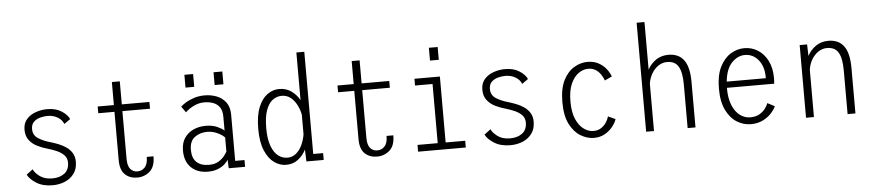

<svg xmlns="http://www.w3.org/2000/svg" viewBox="-44 -1027 5987 1316"><g transform="rotate(-5 2950.0 -369.5)"><path d="M274 11Q208 11 163.5 -16.5Q119 -44 102.5 -77L146.5 -110Q158 -83.5 191 -59.8Q224 -36 275.5 -36Q327 -36 359.5 -60.8Q392 -85.5 392 -135Q392 -165.5 372.8 -185.8Q353.5 -206 323.5 -219.2Q293.5 -232.5 260 -242Q227 -251 193.2 -267.2Q159.5 -283.5 137 -311.8Q114.5 -340 114.5 -385Q114.5 -429 139.2 -457Q164 -485 202.5 -498.5Q241 -512 281 -512Q341 -512 380.8 -485.8Q420.5 -459.5 432.5 -430.5L390 -400.5Q380 -428.5 349.8 -447Q319.5 -465.5 279.5 -465.5Q256 -465.5 229.8 -458.8Q203.5 -452 185 -434.5Q166.5 -417 166.5 -385Q166.5 -342.5 201.2 -320.2Q236 -298 284 -284.5Q309.5 -277 337.5 -266.2Q365.5 -255.5 390.2 -238.5Q415 -221.5 430.5 -196.5Q446 -171.5 446 -136.5Q446 -86.5 421.5 -53.8Q397 -21 357.8 -5Q318.5 11 274 11Z M739.5 -121V-453.5H628V-500H739.5V-658.5H794V-500H984V-453.5H794V-125.5Q794 -76.5 812.8 -54.8Q831.5 -33 861.5 -33Q891.5 -33 912.2 -55.2Q933 -77.5 933 -126.5H979.5Q979.5 -55 942.8 -23Q906 9 856.5 9Q804.5 9 772 -22.2Q739.5 -53.5 739.5 -121Z M1342.5 11Q1270 11 1227 -31Q1184 -73 1184 -147.5Q1184 -200.5 1207.8 -235Q1231.5 -269.5 1270 -286.5Q1308.5 -303.5 1353.5 -303.5Q1400.5 -303.5 1434.2 -288Q1468 -272.5 1480 -259.5V-355.5Q1480 -397 1463.2 -420.8Q1446.5 -444.5 1418.8 -454.5Q1391 -464.5 1358.5 -464.5Q1328.5 -464.5 1302.2 -454.5Q1276 -444.5 1256.5 -431Q1237 -417.5 1227.5 -407.5L1198.5 -449Q1210.5 -461 1234.5 -475.8Q1258.5 -490.5 1292 -501.2Q1325.5 -512 1365.5 -512Q1407 -512 1445.8 -497.5Q1484.5 -483 1509.5 -450.5Q1534.5 -418 1534.5 -364V-46.5H1598.5V0H1486L1483.5 -60Q1477 -46 1459 -29.5Q1441 -13 1411.8 -1Q1382.5 11 1342.5 11ZM1354 -35Q1392 -35 1417.8 -50Q1443.5 -65 1458.8 -84.2Q1474 -103.5 1480 -115.5V-211.5Q1467.5 -227.5 1433 -244.5Q1398.5 -261.5 1360 -261.5Q1311.5 -261.5 1275 -235Q1238.5 -208.5 1238.5 -148.5Q1238.5 -90.5 1268.8 -62.8Q1299 -35 1354 -35ZM1239 -664.5H1299V-576.5H1239ZM1439.5 -664.5H1500V-576.5H1439.5Z M1881 11Q1837.5 11 1798.8 -16.5Q1760 -44 1735.5 -101.8Q1711 -159.5 1711 -251Q1711 -342.5 1734.5 -399.8Q1758 -457 1795.8 -484Q1833.5 -511 1877 -511Q1925.5 -511 1961 -485.5Q1996.5 -460 2017 -422V-750H2071.5V-47H2139.5V0H2020.5L2017.5 -82Q1997.5 -42.5 1963.2 -15.8Q1929 11 1881 11ZM1766 -251Q1766 -176 1783.5 -128.8Q1801 -81.5 1830 -59.2Q1859 -37 1893 -37Q1928 -37 1953.8 -58.8Q1979.5 -80.5 1995.2 -115Q2011 -149.5 2017 -187V-322.5Q2010.5 -357 1994 -389.2Q1977.5 -421.5 1951.8 -442.2Q1926 -463 1890.5 -463Q1856.5 -463 1828 -441.8Q1799.5 -420.5 1782.8 -374Q1766 -327.5 1766 -251Z M2389.5 -121V-453.5H2278V-500H2389.5V-658.5H2444V-500H2634V-453.5H2444V-125.5Q2444 -76.5 2462.8 -54.8Q2481.5 -33 2511.5 -33Q2541.5 -33 2562.2 -55.2Q2583 -77.5 2583 -126.5H2629.5Q2629.5 -55 2592.8 -23Q2556 9 2506.5 9Q2454.5 9 2422 -22.2Q2389.5 -53.5 2389.5 -121Z M2924.5 -703H2985V-615H2924.5ZM2789 0V-46.5H2928V-453.5H2807.5V-500H2982.5V-46.5H3117V0Z M3424 11Q3358 11 3313.5 -16.5Q3269 -44 3252.5 -77L3296.5 -110Q3308 -83.5 3341 -59.8Q3374 -36 3425.5 -36Q3477 -36 3509.5 -60.8Q3542 -85.5 3542 -135Q3542 -165.5 3522.8 -185.8Q3503.5 -206 3473.5 -219.2Q3443.5 -232.5 3410 -242Q3377 -251 3343.2 -267.2Q3309.5 -283.5 3287 -311.8Q3264.5 -340 3264.5 -385Q3264.5 -429 3289.2 -457Q3314 -485 3352.5 -498.5Q3391 -512 3431 -512Q3491 -512 3530.8 -485.8Q3570.5 -459.5 3582.5 -430.5L3540 -400.5Q3530 -428.5 3499.8 -447Q3469.5 -465.5 3429.5 -465.5Q3406 -465.5 3379.8 -458.8Q3353.5 -452 3335 -434.5Q3316.5 -417 3316.5 -385Q3316.5 -342.5 3351.2 -320.2Q3386 -298 3434 -284.5Q3459.5 -277 3487.5 -266.2Q3515.5 -255.5 3540.2 -238.5Q3565 -221.5 3580.5 -196.5Q3596 -171.5 3596 -136.5Q3596 -86.5 3571.5 -53.8Q3547 -21 3507.8 -5Q3468.5 11 3424 11Z M3998 11Q3952.5 11 3907.8 -15.5Q3863 -42 3833.2 -99.5Q3803.5 -157 3803.5 -251Q3803.5 -346 3833.2 -403.2Q3863 -460.5 3907.8 -486.2Q3952.5 -512 3998 -512Q4041 -512 4073 -495Q4105 -478 4126 -451.8Q4147 -425.5 4156.5 -398L4107 -374.5Q4099.5 -395.5 4085.5 -416.5Q4071.5 -437.5 4050.2 -451Q4029 -464.5 3998.5 -464.5Q3965.5 -464.5 3933.2 -442.2Q3901 -420 3880 -373Q3859 -326 3859 -251Q3859 -177 3880 -129.5Q3901 -82 3933.2 -59.2Q3965.5 -36.5 3998.5 -36.5Q4030 -36.5 4052.2 -51.2Q4074.5 -66 4088 -87.2Q4101.5 -108.5 4106.5 -127.5L4156.5 -104.5Q4149.5 -81.5 4128.8 -54.5Q4108 -27.5 4075 -8.2Q4042 11 3998 11Z M4358 0V-750H4412V-422.5Q4433 -461.5 4469.2 -486.8Q4505.5 -512 4555.5 -512Q4626 -512 4661.8 -463.5Q4697.5 -415 4697.5 -312V0H4643.5V-299Q4643.5 -383.5 4620.2 -423.5Q4597 -463.5 4542 -463.5Q4510 -463.5 4482.5 -445.2Q4455 -427 4436.5 -395.8Q4418 -364.5 4412 -326V0Z M5077.5 11Q5028 11 4983 -16.5Q4938 -44 4909.2 -101.8Q4880.5 -159.5 4880.5 -251Q4880.5 -340.5 4909 -398.2Q4937.5 -456 4982.5 -484Q5027.5 -512 5077.5 -512Q5129.5 -512 5171.5 -485Q5213.5 -458 5238.2 -408.5Q5263 -359 5263 -291.5Q5263 -270 5261 -251.5H4935.5V-251Q4935.5 -178.5 4955.5 -130.8Q4975.5 -83 5008 -59.5Q5040.5 -36 5078.5 -36Q5116 -36 5141.5 -51Q5167 -66 5182 -86.2Q5197 -106.5 5202 -123L5252 -97.5Q5244 -77.5 5221.5 -52Q5199 -26.5 5162.8 -7.8Q5126.5 11 5077.5 11ZM5077 -465Q5028 -465 4987.5 -423.2Q4947 -381.5 4938 -294H5207V-303Q5207 -373.5 5170.8 -419.2Q5134.5 -465 5077 -465Z M5458 0V-500H5509L5511.5 -420.5Q5532.5 -460.5 5569 -486.2Q5605.5 -512 5656 -512Q5726.5 -512 5762.2 -463.5Q5798 -415 5798 -312V0H5744V-299Q5744 -383.5 5720.8 -423.5Q5697.5 -463.5 5642.5 -463.5Q5610 -463.5 5582.5 -445Q5555 -426.5 5536.2 -394.8Q5517.5 -363 5512.5 -323.5V0Z"/></g></svg>

Font: Trispace SemiCondensed ExtraLight
Style: Regular
Weight: 200
Width: 4
Designer: Tyler Finck
Foundry: Etcetera Type Company
Version: Version 1.210; ttfautohint (v1.8.3)